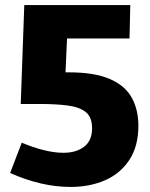

<svg xmlns="http://www.w3.org/2000/svg" viewBox="-20 -727 593 759"><path d="M259 12Q144 12 20 -43L66 -163Q108 -145 151 -134Q194 -123 231 -123Q281 -123 312.5 -147Q344 -171 344 -220Q344 -264 319 -284Q294 -304 247 -310Q200 -316 136 -316H62L76 -707H495L492 -575H245L239 -441H253Q353 -441 413.5 -415Q474 -389 500.5 -341.5Q527 -294 527 -230Q527 -149 491.5 -95Q456 -41 395.5 -14.5Q335 12 259 12Z"/></svg>

Font: Bitter ExtraBold
Style: Regular
Weight: 800
Designer: Sol Matas, and Bitter project Authors
Foundry: Sol Matas
Version: Version 2.001